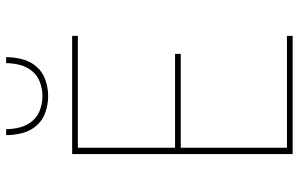

<svg xmlns="http://www.w3.org/2000/svg" viewBox="-198 -798 995 640"><g transform="rotate(-90 300.0 -477.5)"><path d="M107 0V-735H501V-716H128V-392H441V-373H128V-19H501V0ZM300 -815Q273 -815 246.5 -824Q220 -833 202 -853.5Q184 -874 177 -901Q170 -928 170 -955H190Q190 -932 196 -909Q202 -886 217 -868Q232 -850 254.5 -842Q277 -834 300 -834Q323 -834 345.5 -842Q368 -850 383 -868Q398 -886 404 -909Q410 -932 410 -955H430Q430 -928 423 -901Q416 -874 398 -853.5Q380 -833 353.5 -824Q327 -815 300 -815Z"/></g></svg>

Font: Zed Sans Thin Extended
Style: Regular
Weight: 100
Width: 7
Designer: Belleve Invis
Foundry: Belleve Invis
Version: Version 1.0.0; ttfautohint (v1.8.4)